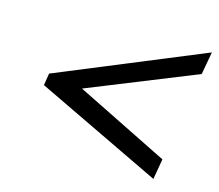

<svg xmlns="http://www.w3.org/2000/svg" viewBox="-77 -598 774 678"><g transform="rotate(15 310.5 -258.5)"><path d="M209 -259 548 -91 535 -16 76 -236 83 -280 619 -501 604 -418Z"/></g></svg>

Font: Von Book
Style: Italic
Weight: 400
Version: Version 4.000; ttfautohint (v1.8.4.7-5d5b)